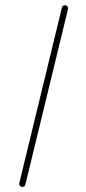

<svg xmlns="http://www.w3.org/2000/svg" viewBox="-20 -718 332 742"><path d="M231 -697.8Q236.8 -697.8 240.5 -693.1Q244.1 -688.5 242.7 -682.6L78.1 -4.9Q75.7 4.4 66.4 4.4Q60.5 4.4 56.9 -0.2Q53.2 -4.9 54.7 -10.7L219.2 -688.5Q221.7 -697.8 231 -697.8Z"/></svg>

Font: Velvelyne Light
Style: Regular
Weight: 200
Designer: Manon Van der Borght et Mariel Nils
Foundry: Velvetyne
Version: Version 1.070